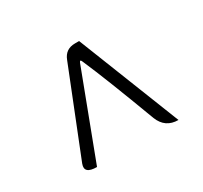

<svg xmlns="http://www.w3.org/2000/svg" viewBox="-97 -875 729 688"><g transform="rotate(-30 267.5 -530.5)"><path d="M126 -319Q72 -319 86 -356L225 -705Q239 -742 279 -742H296L463 -319Q409 -319 389 -370Q312 -576 270 -672Q265 -685 260 -673Q222 -574 126 -319Z"/></g></svg>

Font: Swei Half Moon CJK SC
Style: Light
Weight: 300
Version: Version 2.071